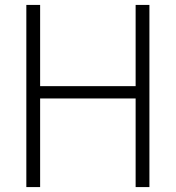

<svg xmlns="http://www.w3.org/2000/svg" viewBox="-20 -760 714 780"><path d="M87 0V-740H143V-410H531V-740H587V0H531V-360H143V0Z"/></svg>

Font: Be Vietnam Pro ExtraLight
Style: Regular
Weight: 200
Designer: Lam Bao, Tony Le, Vietanh Nguyen
Foundry: Yellow Type Foundry
Version: Version 1.002; ttfautohint (v1.8.3)